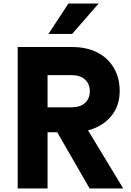

<svg xmlns="http://www.w3.org/2000/svg" viewBox="-20 -1066 740 1086"><path d="M80 0V-800H389Q470 -800 530 -769.5Q590 -739 623.5 -682.5Q657 -626 657 -551Q657 -481 623 -428.5Q589 -376 528.5 -347Q468 -318 389 -318H249V0ZM487 0 288 -345H468L677 0ZM249 -459H385Q433 -459 460.5 -483.5Q488 -508 488 -550Q488 -592 460.5 -616.5Q433 -641 385 -641H249ZM254 -874 367 -1046H538L388 -874Z"/></svg>

Font: Martian Mono
Style: Bold
Weight: 700
Designer: Roman Shamin
Foundry: Evil Martians
Version: Version 1.000